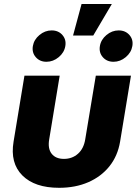

<svg xmlns="http://www.w3.org/2000/svg" viewBox="-20 -919 676 947"><path d="M271.5 7.3Q151.4 7.3 90.3 -53.7Q29.3 -114.7 46.9 -220.2L100.6 -545.9H274.4L222.7 -231.9Q214.8 -186 234.9 -160.6Q254.9 -135.3 295.4 -135.3Q335.9 -135.3 364.5 -160.6Q393.1 -186 400.4 -231.9L452.6 -545.9H626L572.3 -220.2Q560.5 -149.9 519.8 -98.9Q479 -47.9 415.5 -20.3Q352.1 7.3 271.5 7.3ZM540 -614.3Q506.8 -614.3 487.1 -637Q467.3 -659.7 472.7 -691.9Q478 -723.6 505.1 -746.3Q532.2 -769 565.4 -769Q598.6 -769 618.4 -746.3Q638.2 -723.6 632.8 -691.9Q627.4 -659.7 600.1 -637Q572.8 -614.3 540 -614.3ZM209 -614.3Q176.3 -614.3 156.5 -637Q136.7 -659.7 142.1 -691.9Q147.5 -723.6 174.6 -746.3Q201.7 -769 234.9 -769Q268.1 -769 287.8 -746.3Q307.6 -723.6 302.2 -691.9Q296.9 -659.7 269.5 -637Q242.2 -614.3 209 -614.3ZM340.3 -743.7 382.3 -899.4H531.7L439.9 -743.7Z"/></svg>

Font: Inter Extra Bold
Style: Italic
Weight: 800
Italic angle: -9.39999°
Designer: Rasmus Andersson
Foundry: rsms
Version: Version 4.000;git-3c8e0fc